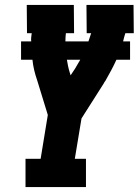

<svg xmlns="http://www.w3.org/2000/svg" viewBox="-20 -755 560 775"><path d="M83 0V-114H144L173 -291L130 -431Q123 -451 118 -472Q113 -493 111 -514H65V-588H106Q105 -596 106 -604.5Q107 -613 108 -621H89L88 -735H278L279 -621H246Q245 -613 244.5 -604.5Q244 -596 244 -588H337Q340 -596 342.5 -604.5Q345 -613 348 -621H330L329 -735H519L520 -621H486Q483 -613 481 -604.5Q479 -596 477 -588H505V-514H450Q440 -492 428.5 -470.5Q417 -449 405 -428L404 -427Q403 -425 401 -422.5Q399 -420 398 -417L309 -277L282 -114H327V0ZM265 -451 283 -478Q288 -487 293.5 -496Q299 -505 304 -514H250Q252 -502 254.5 -489.5Q257 -477 261 -464Z"/></svg>

Font: Iosevka Curly Slab Heavy
Style: Italic
Weight: 900
Italic angle: -9°
Monospace: yes
Designer: Belleve Invis
Foundry: Belleve Invis
Version: Version 22.1.2; ttfautohint (v1.8.4)